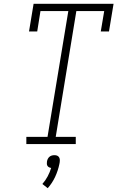

<svg xmlns="http://www.w3.org/2000/svg" viewBox="-20 -755 640 1006"><path d="M118 0V-38H229L338 -697H192L175 -590H132L156 -735H575L551 -590H508L526 -697H380L272 -38H377V0ZM230 231 202 209Q218 191 229.5 169.5Q241 148 248 125Q242 124 237 121.5Q232 119 229 114.5Q226 110 225.5 104Q225 98 226 92Q227 85 230 78.5Q233 72 238.5 67Q244 62 251 60Q258 58 265 58Q272 58 278 60Q284 62 288 67Q292 72 293 78.5Q294 85 293 92V94L291 105Q284 139 269 171.5Q254 204 230 231Z"/></svg>

Font: Iosevka Slab XLtEx
Style: Italic
Weight: 200
Width: 7
Italic angle: -9°
Monospace: yes
Designer: Belleve Invis
Foundry: Belleve Invis
Version: Version 11.1.0; ttfautohint (v1.8.3)